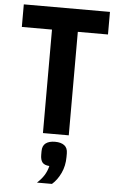

<svg xmlns="http://www.w3.org/2000/svg" viewBox="-63 -741 653 1059"><g transform="rotate(5 263.5 -211.5)"><path d="M335 -573V0H192V-573H25V-698H502V-573ZM263 42Q296 42 314.5 56Q333 70 333 100V120Q333 169 314 209.5Q295 250 266 275H183Q207 253 221.5 230Q236 207 243 178Q215 176 204 162Q193 148 193 120V100Q193 70 211.5 56Q230 42 263 42Z"/></g></svg>

Font: IBM Plex Sans Cond
Style: Bold
Weight: 700
Width: 3
Designer: Mike Abbink, Paul van der Laan, Pieter van Rosmalen
Foundry: Bold Monday
Version: Version 1.3